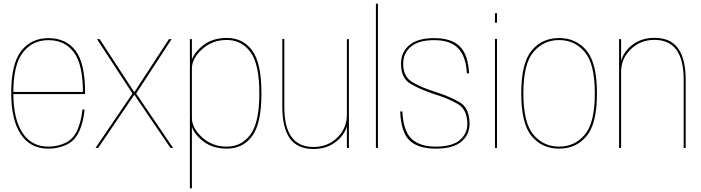

<svg xmlns="http://www.w3.org/2000/svg" viewBox="-20 -805 3815 1045"><path d="M242.5 4V-7Q151 -7 101.8 -82.8Q52.5 -158.5 52.5 -299Q52.5 -453.5 105 -520Q157.5 -586.5 243.5 -586.5Q332 -586.5 381.8 -520.8Q431.5 -455 431.5 -299L436 -304.5H47.5V-293H443Q443 -298 443 -301.5Q443 -461 391.2 -529.2Q339.5 -597.5 243.5 -597.5Q150.5 -597.5 95.8 -528Q41 -458.5 41 -299Q41 -153.5 92.8 -74.8Q144.5 4 242.5 4ZM242.5 -7V4Q299.5 4 344.5 -18.5Q389.5 -41 412.2 -92.8Q435 -144.5 440 -209H428.5Q423.5 -149.5 401.8 -99Q380 -48.5 337 -27.8Q294 -7 242.5 -7Z M500 0H514.5L711 -289.5L907.5 0H922L721 -296L914 -592H899.5L711 -303L522.5 -592H508L701 -296Z M1013.5 220H1024.5V-481.5V-592H1013.5ZM1214.5 4Q1302.5 4 1352.8 -64.8Q1403 -133.5 1403 -297Q1403 -461 1352.8 -529.8Q1302.5 -598.5 1214.5 -598.5Q1130 -598.5 1075.8 -550.2Q1021.5 -502 1021.5 -459L1024.5 -432Q1024.5 -487 1080 -537.2Q1135.5 -587.5 1214 -587.5Q1294.5 -587.5 1343 -522Q1391.5 -456.5 1391.5 -297Q1391.5 -138 1343 -72.5Q1294.5 -7 1214 -7Q1135.5 -7 1080 -57.5Q1024.5 -108 1024.5 -163L1021.5 -135.5Q1021.5 -92.5 1075.8 -44.2Q1130 4 1214.5 4Z M1868 0H1879V-592H1868V-107.5ZM1527.5 -593H1516.5V-224Q1516.5 -110 1557.5 -52Q1598.5 6 1686 6Q1766.5 6 1820 -43Q1873.5 -92 1873.5 -156.5L1868 -180Q1868 -107.5 1815.8 -56.2Q1763.5 -5 1686.5 -5Q1607 -5 1567.2 -59Q1527.5 -113 1527.5 -222Z M2026 0H2037V-785H2026Z M2350.5 4Q2445.5 4 2490.5 -33.5Q2535.5 -71 2535.5 -130.5Q2535.5 -217 2481.8 -248.5Q2428 -280 2350.5 -304.5Q2274.5 -328 2224.5 -357.8Q2174.5 -387.5 2174.5 -458Q2174.5 -516 2216.5 -551.2Q2258.5 -586.5 2343.5 -586.5Q2430 -586.5 2473 -542.8Q2516 -499 2521 -406H2533Q2528 -507.5 2482.5 -552.5Q2437 -597.5 2343.5 -597.5Q2252.5 -597.5 2207.5 -559Q2162.5 -520.5 2162.5 -458Q2162.5 -380.5 2213 -350Q2263.5 -319.5 2339.5 -294Q2417 -270.5 2470.2 -240Q2523.5 -209.5 2523.5 -130.5Q2523.5 -77 2482 -42Q2440.5 -7 2350.5 -7Q2266 -7 2220.5 -49Q2175 -91 2170 -198.5H2158Q2163 -82.5 2210.2 -39.2Q2257.5 4 2350.5 4Z M2674 0H2685V-593H2674ZM2674 -733V-681.5H2685V-733Z M3023 4Q3115.5 4 3172.2 -63.8Q3229 -131.5 3229 -297Q3229 -462 3172.2 -530Q3115.5 -598 3023 -598Q2930.5 -598 2873.8 -530Q2817 -462 2817 -297Q2817 -131.5 2873.8 -63.8Q2930.5 4 3023 4ZM3023 -7Q2938.5 -7 2883.5 -71.5Q2828.5 -136 2828.5 -297Q2828.5 -457.5 2883.5 -522.2Q2938.5 -587 3023 -587Q3107.5 -587 3162.5 -522.2Q3217.5 -457.5 3217.5 -297Q3217.5 -136 3162.5 -71.5Q3107.5 -7 3023 -7Z M3349.5 0H3360.5V-458V-592H3349.5ZM3701 0H3712V-369Q3712 -483.5 3671 -541.2Q3630 -599 3542.5 -599Q3462 -599 3409 -550.2Q3356 -501.5 3356 -436.5L3360.5 -413.5Q3360.5 -486 3413 -537Q3465.5 -588 3542 -588Q3621.5 -588 3661.2 -534Q3701 -480 3701 -371Z"/></svg>

Font: Anybody UltraCondensed Thin Thin
Style: Regular
Weight: 250
Version: Version 1.111